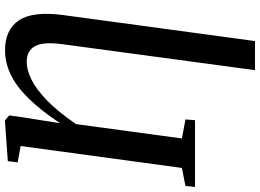

<svg xmlns="http://www.w3.org/2000/svg" viewBox="-160 -639 1032 762"><g transform="rotate(-90 356.0 -258.0)"><path d="M458.5 238 561.5 -525.5Q572 -602 553.8 -635Q535.5 -668 492 -668Q459.5 -668 421.2 -649.2Q383 -630.5 338.8 -587.8Q294.5 -545 244.5 -472.5L187.5 -52L263 -38L260 0H-5L-1 -38L70.5 -52L157.5 -692L92.5 -704L97.5 -743L251 -754H259.5L279 -737.5L273 -693.5L248 -535.5Q300 -614 347.8 -662Q395.5 -710 442.2 -732Q489 -754 537.5 -754Q619.5 -754 656.5 -698.5Q693.5 -643 677 -521.5L574 238Z"/></g></svg>

Font: Merriweather 48pt Medium
Style: Italic
Weight: 500
Italic angle: -7.8°
Version: Version 2.101